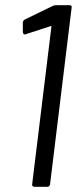

<svg xmlns="http://www.w3.org/2000/svg" viewBox="-20 -720 296 740"><path d="M196 -700H248Q258 -700 256 -690L173 -10Q171 0 162 0H113Q108 0 105.5 -3Q103 -6 104 -10L178 -616Q179 -618 177.5 -619Q176 -620 174 -619L79 -588L76 -587Q70 -587 68 -596V-633Q68 -640 76 -645L183 -697Q189 -700 196 -700Z"/></svg>

Font: Barlow Condensed
Style: Italic
Weight: 400
Width: 3
Italic angle: -7°
Designer: Jeremy Tribby
Foundry: Tribby Type
Version: Version 1.408